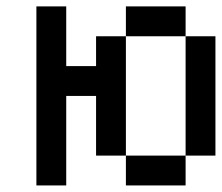

<svg xmlns="http://www.w3.org/2000/svg" viewBox="-20 -565 676 585"><path d="M90.9 -545.5V0H181.8V-272.7H272.7V-90.9H363.6V-454.5H272.7V-363.6H181.8V-545.5ZM545.5 -454.5V-545.5H363.6V-454.5ZM545.5 -454.5V-90.9H636.4V-454.5ZM363.6 -90.9V0H545.5V-90.9Z"/></svg>

Font: Departure Mono
Style: Regular
Weight: 400
Monospace: yes
Designer: Helena Zhang
Version: Version 1.500;Glyphs 3.3.1 (3343)